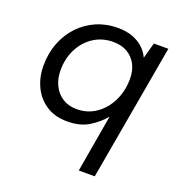

<svg xmlns="http://www.w3.org/2000/svg" viewBox="-131 -618 886 948"><g transform="rotate(20 311.5 -144.0)"><path d="M387 220 439 -82Q410 -46 364 -17Q318 12 249 12Q185 12 139.5 -17.5Q94 -47 70 -97Q46 -147 46 -207Q46 -273 67.5 -328Q89 -383 127.5 -423.5Q166 -464 217.5 -486Q269 -508 328 -508Q372 -508 405 -496Q438 -484 461.5 -463Q485 -442 498 -413L521 -496H597L471 220ZM273 -61Q330 -61 374.5 -92Q419 -123 444.5 -175.5Q470 -228 470 -291Q470 -335 453 -367Q436 -399 405 -417Q374 -435 331 -435Q274 -435 229.5 -406.5Q185 -378 159 -328Q133 -278 133 -215Q133 -171 150 -136Q167 -101 198.5 -81Q230 -61 273 -61Z"/></g></svg>

Font: DM Sans 24pt
Style: Italic
Weight: 400
Italic angle: -10°
Designer: Colophon Foundry, Jonny Pinhorn
Foundry: Colophon Foundry
Version: Version 4.004;gftools[0.9.30]